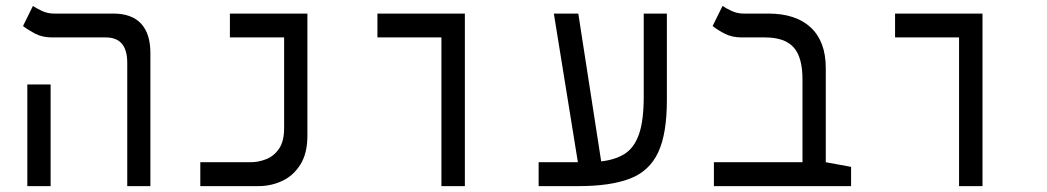

<svg xmlns="http://www.w3.org/2000/svg" viewBox="-20 -632 3556 652"><path d="M412.1 0V-418.9Q412.1 -504.9 339.4 -504.9H157.2Q124 -504.9 100.1 -517.3Q76.2 -529.8 58.1 -543.5L91.8 -611.8Q103 -604 122.3 -595Q141.6 -585.9 163.6 -585.9H364.7Q427.2 -585.9 459 -551.8Q490.7 -517.6 490.7 -452.1V0ZM72.8 0V-345.2H151.9V0Z M660.2 0V-81.1H830.1Q857.9 -81.1 884.3 -91.6Q910.6 -102.1 927.7 -127.2Q944.8 -152.3 944.8 -196.8V-504.9H760.7V-585.9H1023.9V-171.4Q1023.9 -111.3 1000.2 -73.5Q976.6 -35.6 938.7 -17.8Q900.9 0 857.9 0Z M1479 0V-504.9H1261.7V-585.9H1558.6V0Z M1809.1 0V-81.1H1942.4L1860.8 -585.9H1943.8L2021.5 -84Q2069.8 -89.4 2101.8 -109.9Q2133.8 -130.4 2149.9 -176.3Q2166 -222.2 2166 -303.7V-585.9H2244.6V-291.5Q2244.6 -177.2 2214.8 -114Q2185.1 -50.8 2119.1 -25.4Q2053.2 0 1944.8 0Z M2870.1 -65.4V0H2404.3V-81.1H2705.1V-362.3Q2705.1 -438 2674.8 -471.4Q2644.5 -504.9 2578.1 -504.9H2499Q2465.8 -504.9 2441.7 -517.3Q2417.5 -529.8 2399.9 -543.5L2433.6 -611.8Q2444.8 -604 2464.1 -595Q2483.4 -585.9 2505.4 -585.9H2588.9Q2683.1 -585.9 2733.6 -538.3Q2784.2 -490.7 2784.2 -400.9V-81.1Z M3236.8 0V-504.9H3019.5V-585.9H3316.4V0Z"/></svg>

Font: Cascadia Code NF SemiLight
Style: Regular
Weight: 350
Monospace: yes
Designer: Aaron Bell
Foundry: Saja Typeworks
Version: Version 2404.023; ttfautohint (v1.8.4)